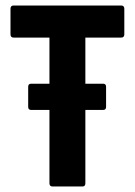

<svg xmlns="http://www.w3.org/2000/svg" viewBox="-20 -675 488 695"><path d="M93 -277Q82 -277 82 -288V-361Q82 -372 93 -372H353Q364 -372 364 -361V-288Q364 -277 353 -277H288H157ZM170 0Q159 0 159 -12V-539H29Q18 -539 18 -551V-643Q18 -655 29 -655H419Q430 -655 430 -643V-551Q430 -539 419 -539H289V-12Q289 0 279 0Z"/></svg>

Font: Sofia Sans Condensed ExtraBold
Style: Regular
Weight: 800
Designer: Botio Nikoltchev, Ani Petrova
Foundry: lettersoup
Version: Version 4.101